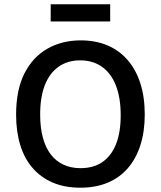

<svg xmlns="http://www.w3.org/2000/svg" viewBox="-20 -861 749 894"><path d="M354 13Q282 13 226.5 -10.5Q171 -34 132.5 -78Q94 -122 74.5 -185Q55 -248 55 -327Q55 -443 94 -519.5Q133 -596 201 -634.5Q269 -673 356 -673Q424 -673 478.5 -650.5Q533 -628 572.5 -583.5Q612 -539 633 -474.5Q654 -410 654 -328Q654 -248 633.5 -184.5Q613 -121 574.5 -77Q536 -33 480.5 -10Q425 13 354 13ZM355 -78Q416 -78 457.5 -107Q499 -136 520.5 -190.5Q542 -245 542 -324Q542 -405 520 -462Q498 -519 455.5 -549.5Q413 -580 353 -580Q295 -580 253 -550.5Q211 -521 189 -465Q167 -409 167 -328Q167 -267 179.5 -220.5Q192 -174 216 -142.5Q240 -111 275 -94.5Q310 -78 355 -78ZM216 -761V-841H493V-761Z"/></svg>

Font: Bricolage Grotesque 24pt Medium
Style: Regular
Weight: 500
Designer: Mathieu Triay
Foundry: Atelier Triay
Version: Version 1.001;gftools[0.9.33.dev8+g029e19f]